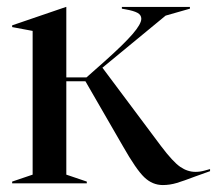

<svg xmlns="http://www.w3.org/2000/svg" viewBox="-20 -528 625 553"><path d="M334 -107 226 -294H171V-25L230 -5V0H15V-5L74 -25V-439L15 -450V-455L170 -508H171V-305H229L281 -351Q337 -401 362 -430Q387 -459 387 -474Q387 -485 376 -491Q365 -497 342 -501L331 -503V-508H527V-503L457 -483L275 -333L444 -107Q478 -62 499 -47.5Q520 -33 543 -33Q556 -33 568.5 -36.5Q581 -40 585 -41V-35L543 -20Q509 -7 489 -1Q469 5 449 5Q419 5 395.5 -17.5Q372 -40 334 -107Z"/></svg>

Font: Nyght Serif
Style: Regular
Weight: 400
Designer: Maksym Kobuzan
Version: Version 0.410